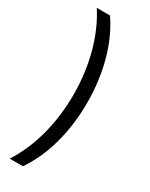

<svg xmlns="http://www.w3.org/2000/svg" viewBox="-224 -786 747 955"><g transform="rotate(30 150.0 -309.0)"><path d="M24 -742C97 -630 140 -477 140 -309C140 -141 97 12 24 124H100C177 12 219 -141 219 -309C219 -477 177 -630 100 -742Z"/></g></svg>

Font: Juman Normal
Style: Regular
Weight: 300
Designer: Bandar Raffah (Arabic) Julieta Ulanovsky (Latin)
Foundry: Caramella
Version: Version 5.022;PS 005.022;hotconv 1.0.88;makeotf.lib2.5.64775